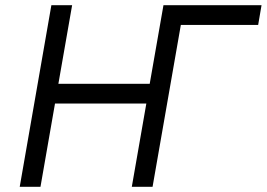

<svg xmlns="http://www.w3.org/2000/svg" viewBox="-20 -720 1028 740"><path d="M610 -700 557 -397H205L258 -700H178L56 0H136L192 -321H544L488 0H568L677 -624H975L988 -700Z"/></svg>

Font: Fixel Display 20240404
Style: Italic
Weight: 400
Italic angle: -10°
Designer: AlfaBravo + MacPaw
Foundry: Kyrylo Tkachov, Marchela Mozhyna, Serhii Makarenko, Maria Weinstein, Zakhar Kryvoshyya
Version: Version 1.211;Glyphs 3.2 (3225)